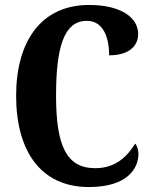

<svg xmlns="http://www.w3.org/2000/svg" viewBox="-20 -744 613 774"><path d="M338 10C497 10 538 -68 538 -123C538 -138 533 -157 525 -165C496 -119 451 -66 364 -66C247 -66 206 -158 206 -358C206 -549 236 -660 330 -660C399 -660 420 -588 420 -521C499 -521 537 -558 537 -607C537 -671 471 -724 339 -724C145 -724 45 -576 45 -358C45 -137 143 10 338 10Z"/></svg>

Font: Noto Serif Thai ExtraCondensed ExtraBold
Style: Regular
Weight: 800
Width: 2
Designer: Monotype Design Team
Foundry: Monotype Imaging Inc.
Version: Version 2.002